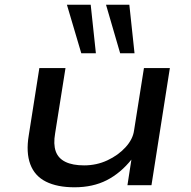

<svg xmlns="http://www.w3.org/2000/svg" viewBox="-20 -786 812 815"><path d="M296 9Q223 9 175 -15Q127 -39 108.5 -89Q90 -139 102 -211L147 -497H258L214 -220Q206 -174 216.5 -144Q227 -114 257.5 -99Q288 -84 337 -84Q390 -84 436 -105.5Q482 -127 513 -161Q544 -195 549 -232L591 -497H701L623 0H521L538 -110H539Q492 -51 433 -21Q374 9 296 9ZM490 -560 430 -766H529L551 -560ZM325 -560 264 -766H365L387 -560Z"/></svg>

Font: Nunito Sans 7pt Expanded Medium
Style: Italic
Weight: 500
Width: 7
Italic angle: -9°
Designer: Vernon Adams
Foundry: Vernon Adams
Version: Version 3.101;gftools[0.9.27]